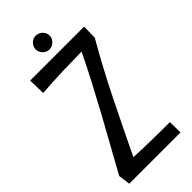

<svg xmlns="http://www.w3.org/2000/svg" viewBox="-266 -896 948 948"><g transform="rotate(-45 208.5 -422.0)"><path d="M409.2 -706.1 407.2 -629.9Q329.1 -494.1 260.7 -356.2Q192.4 -218.3 125 -78.1Q157.2 -76.7 188 -75.7Q218.8 -74.7 249.5 -74.2Q280.3 -73.7 311.3 -73.5Q342.3 -73.2 375 -73.2L376 0H18.1L9.8 -62Q48.3 -132.3 87.6 -202.6Q127 -272.9 165.3 -343.5Q203.6 -414.1 241 -485.1Q278.3 -556.2 313 -627.9Q243.7 -627 174.3 -624.8Q105 -622.6 34.2 -617.2L32.2 -706.1ZM257.3 -795.9Q257.3 -785.6 253.4 -776.9Q249.5 -768.1 242.7 -761.5Q235.8 -754.9 226.8 -751Q217.8 -747.1 208 -747.1Q198.2 -747.1 189.7 -751Q181.2 -754.9 174.6 -761.5Q168 -768.1 164.1 -776.9Q160.2 -785.6 160.2 -795.9Q160.2 -805.7 164.1 -814.2Q168 -822.8 174.6 -829.3Q181.2 -835.9 189.7 -839.8Q198.2 -843.8 208 -843.8Q217.8 -843.8 226.8 -839.8Q235.8 -835.9 242.7 -829.3Q249.5 -822.8 253.4 -814.2Q257.3 -805.7 257.3 -795.9Z"/></g></svg>

Font: Englebert
Style: Regular
Weight: 400
Designer: Astigmatic (AOETI)
Foundry: Astigmatic (AOETI)
Version: Version 1.000